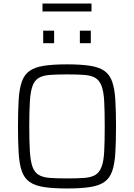

<svg xmlns="http://www.w3.org/2000/svg" viewBox="-20 -1061 761 1089"><path d="M360 8Q281 8 229.5 0Q178 -8 148 -29Q118 -50 104 -89.5Q90 -129 86 -191Q82 -253 82 -344Q82 -435 86 -497Q90 -559 104 -598.5Q118 -638 148 -659Q178 -680 229.5 -688Q281 -696 360 -696Q439 -696 490.5 -688Q542 -680 572 -659Q602 -638 616 -598.5Q630 -559 634 -497Q638 -435 638 -344Q638 -253 634 -191Q630 -129 616 -89.5Q602 -50 572 -29Q542 -8 490.5 0Q439 8 360 8ZM360 -49Q420 -49 459 -52Q498 -55 521 -69Q544 -83 556 -114.5Q568 -146 571 -201.5Q574 -257 574 -344Q574 -431 571 -486.5Q568 -542 556 -573.5Q544 -605 521 -619Q498 -633 459 -636Q420 -639 360 -639Q301 -639 262 -636Q223 -633 199.5 -619Q176 -605 164.5 -573.5Q153 -542 149.5 -486.5Q146 -431 146 -344Q146 -257 149.5 -201.5Q153 -146 164.5 -114.5Q176 -83 199.5 -69Q223 -55 262 -52Q301 -49 360 -49ZM225 -816V-887H287V-816ZM433 -816V-887H495V-816ZM221 -996V-1041H499V-996Z"/></svg>

Font: Saira Thin Light
Style: Regular
Weight: 300
Version: Version 1.101